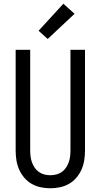

<svg xmlns="http://www.w3.org/2000/svg" viewBox="-20 -1002 540 1030"><path d="M250 8Q224 8 198 2.5Q172 -3 149.5 -16Q127 -29 110 -49Q93 -69 82.5 -93Q72 -117 68 -143Q64 -169 64 -195V-735H142V-195Q142 -179 144 -162.5Q146 -146 151.5 -131Q157 -116 166 -102.5Q175 -89 188.5 -79.5Q202 -70 218 -66Q234 -62 250 -62Q266 -62 282 -66Q298 -70 311.5 -79.5Q325 -89 334 -102.5Q343 -116 348.5 -131Q354 -146 356 -162.5Q358 -179 358 -195V-735H436V-195Q436 -169 432 -143Q428 -117 417.5 -93Q407 -69 390 -49Q373 -29 350.5 -16Q328 -3 302 2.5Q276 8 250 8ZM236 -793 187 -837 320 -982 380 -928Z"/></svg>

Font: Zed Mono
Style: Regular
Weight: 400
Monospace: yes
Designer: Belleve Invis
Foundry: Belleve Invis
Version: Version 1.0.0; ttfautohint (v1.8.4)